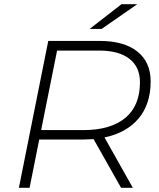

<svg xmlns="http://www.w3.org/2000/svg" viewBox="-20 -895 760 915"><path d="M478 -240 613 0H557L426 -232Q394 -230 377 -230H167L121 0H70L210 -700H455Q571 -700 634.5 -649.5Q698 -599 698 -507Q698 -399 640.5 -330.5Q583 -262 478 -240ZM647 -503Q647 -576 596.5 -615Q546 -654 452 -654H252L176 -275H377Q507 -275 577 -333Q647 -391 647 -503ZM559 -875H634L464 -757H407Z"/></svg>

Font: Montserrat Alternates Light
Style: Italic
Weight: 300
Italic angle: -11.3°
Designer: Julieta Ulanovsky
Foundry: Julieta Ulanovsky
Version: Version 7.200